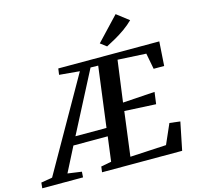

<svg xmlns="http://www.w3.org/2000/svg" viewBox="-227 -1136 1309 1278"><g transform="rotate(-15 427.0 -497.0)"><path d="M-92 0 -88 -38.5 -10.5 -51.5 351.5 -688 211.5 -700.5 217.5 -743H913.5L902.5 -576.5H830L809 -686.5L613.5 -697L575 -412L796 -426.5L785 -344.5L568.5 -355.5L529 -51L778 -64.5L838 -201L911 -192L872 0H320L325 -38.5L396.5 -52L418.5 -221.5H182L95.5 -52L191.5 -38.5L189 0ZM211 -277.5H425L479 -692.5L426.5 -693.5ZM569.5 -800.5 527.5 -832.5 679.5 -993.5 762.5 -929.5Q735.5 -902.5 701.2 -878.2Q667 -854 632.5 -834.5Q598 -815 569.5 -800.5Z"/></g></svg>

Font: Merriweather 48pt SemiBold
Style: Italic
Weight: 600
Italic angle: -7.8°
Designer: Eben Sorkin
Foundry: Eben Sorkin
Version: Version 2.101